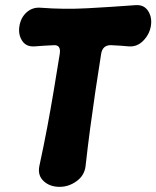

<svg xmlns="http://www.w3.org/2000/svg" viewBox="-20 -706 607 745"><path d="M312 -61.2Q307.6 -25 277.2 -3Q246.8 19 211.2 19Q173.6 19 149.6 -3Q125.6 -25 132.6 -61.2Q150.2 -142.6 163.4 -212.8Q176.6 -283 188.1 -352Q199.6 -421 211.8 -496.6Q217.4 -532.4 188.8 -530.6Q170.4 -529.6 151.6 -528.7Q132.8 -527.8 114 -526Q81.2 -523.8 65.6 -548.3Q50 -572.8 55.4 -605Q60.8 -638.2 83.6 -658.4Q106.4 -678.6 138 -676Q228.2 -669 319.9 -674Q411.6 -679 505.6 -686Q538.4 -688.6 554.6 -663.7Q570.8 -638.8 565.4 -605Q560 -572.8 536.2 -548.3Q512.4 -523.8 480.6 -526Q464 -527.8 447.1 -528.7Q430.2 -529.6 412.6 -530.6Q378 -532.4 372.4 -496.6Q360.2 -420.8 350 -351.1Q339.8 -281.4 330.3 -211Q320.8 -140.6 312 -61.2Z"/></svg>

Font: Winky Sans
Style: Italic
Weight: 400
Italic angle: -8.97852°
Designer: Simon Atzbach
Foundry: typofactur
Version: Version 1.205